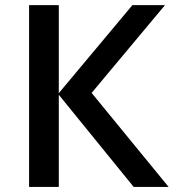

<svg xmlns="http://www.w3.org/2000/svg" viewBox="-20 -734 682 754"><path d="M210.9 0H94.2V-713.9H210.9V-368.2L500 -713.9H627.9L339.8 -369.1L642.1 0H504.9L210.9 -361.8Z"/></svg>

Font: OpenSans-Semibold
Style: Regular
Weight: 600
Foundry: Ascender Corporation
Version: Version 1.10